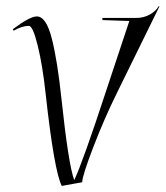

<svg xmlns="http://www.w3.org/2000/svg" viewBox="-20 -599 544 631"><path d="M504 -578 364 -293Q323 -210 287 -116.5Q251 -23 250 0L183 12Q158 -37 130 -291Q120 -384 104 -449Q88 -514 75 -514Q52 -514 25 -498L22 -503Q78 -545 101 -545Q132 -545 150.5 -471.5Q169 -398 182 -274Q205 -58 224 -7Q253 -69 328 -298L405 -530L317 -533L316 -540H428Q451 -540 471 -550.5Q491 -561 502 -579Z"/></svg>

Font: Kleymissky
Style: Regular
Weight: 500
Italic angle: -8°
Designer: gluk
Foundry: gluk
Version: Version 0.283